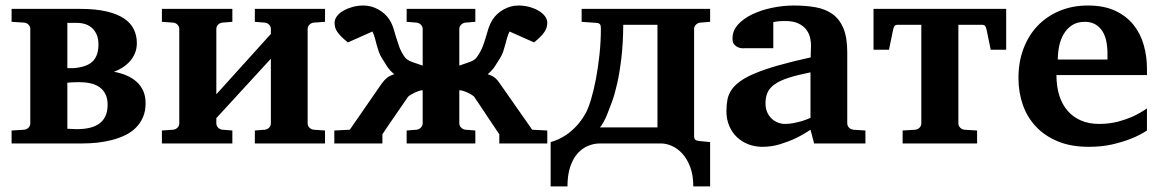

<svg xmlns="http://www.w3.org/2000/svg" viewBox="-20 -520 4208 696"><path d="M507.8 -146Q507.8 -117.2 498.3 -95.2Q488.8 -73.2 472.4 -56.9Q456.1 -40.5 433.6 -29.8Q411.1 -19 385.7 -12.5Q360.4 -5.9 333 -2.9Q305.7 0 278.8 0H22V-46.9L67.9 -49.8Q77.1 -50.8 83.5 -57.4Q89.8 -64 89.8 -73.2V-415Q89.8 -423.8 83.5 -430.4Q77.1 -437 67.9 -438L22 -440.9V-487.8H270Q327.1 -487.8 366.5 -478.5Q405.8 -469.2 430.2 -452.6Q454.6 -436 465.3 -413.3Q476.1 -390.6 476.1 -363.8Q476.1 -343.8 469.2 -327.1Q462.4 -310.5 450.7 -297.6Q439 -284.7 424.1 -275.1Q409.2 -265.6 393.1 -259.8Q418 -255.4 439 -246.3Q460 -237.3 475.3 -223.4Q490.7 -209.5 499.3 -190.2Q507.8 -170.9 507.8 -146ZM370.1 -140.1Q370.1 -163.1 362.3 -178.7Q354.5 -194.3 340.6 -204.1Q326.7 -213.9 307.9 -218Q289.1 -222.2 267.1 -222.2Q256.3 -222.2 245.1 -221.7Q233.9 -221.2 224.1 -220.2V-53.2Q226.6 -53.2 231.4 -53Q236.3 -52.7 241.5 -52.5Q246.6 -52.2 251.5 -52Q256.3 -51.8 258.8 -51.8Q284.2 -51.8 304.9 -56.6Q325.7 -61.5 340.1 -72Q354.5 -82.5 362.3 -99.4Q370.1 -116.2 370.1 -140.1ZM336.9 -358.9Q336.9 -378.9 330.8 -393.6Q324.7 -408.2 314.2 -418Q303.7 -427.7 289.6 -432.4Q275.4 -437 259.8 -437H224.1V-272.9H240.7Q250 -272.9 255.9 -273.9Q300.3 -279.3 318.6 -300.3Q336.9 -321.3 336.9 -358.9Z M903.8 0V-46.9L939.9 -49.8Q949.2 -50.8 955.6 -57.4Q961.9 -64 961.9 -73.2V-307.1L764.2 -91.8V-73.2Q764.2 -64 770.5 -57.4Q776.9 -50.8 786.1 -49.8L822.3 -46.9V0H566.9V-46.9L607.9 -49.8Q617.2 -50.8 623.5 -57.4Q629.9 -64 629.9 -73.2V-415Q629.9 -423.8 623.5 -430.4Q617.2 -437 607.9 -438L566.9 -440.9V-487.8H822.3V-440.9L786.1 -438Q776.9 -437 770.5 -430.4Q764.2 -423.8 764.2 -415V-178.2L961.9 -397V-415Q961.9 -423.8 955.6 -430.4Q949.2 -437 939.9 -438L903.8 -440.9V-487.8H1158.2V-440.9L1117.2 -438Q1107.9 -437 1101.6 -430.4Q1095.2 -423.8 1095.2 -415V-73.2Q1095.2 -64 1101.6 -57.4Q1107.9 -50.8 1117.2 -49.8L1158.2 -46.9V0Z M1790 0V-33.2Q1785.6 -39.6 1779.5 -48.8Q1773.4 -58.1 1766.1 -68.8Q1758.8 -79.6 1751 -91.3Q1743.2 -103 1735.8 -114.3Q1718.3 -140.6 1699.2 -168.9Q1697.3 -171.4 1690.9 -175.5Q1684.6 -179.7 1676.5 -183.6Q1668.5 -187.5 1659.9 -190.2Q1651.4 -192.9 1645 -192.9V-73.2Q1645 -64 1651.6 -57.4Q1658.2 -50.8 1667 -49.8L1703.1 -46.9V0H1454.1V-46.9L1490.2 -49.8Q1499 -50.8 1505.6 -57.4Q1512.2 -64 1512.2 -73.2V-192.9Q1506.8 -192.9 1498.5 -190.2Q1490.2 -187.5 1482.2 -183.6Q1474.1 -179.7 1467.5 -175.5Q1460.9 -171.4 1459 -168.9Q1439.5 -140.6 1421.4 -114.3Q1413.6 -103 1405.5 -91.3Q1397.5 -79.6 1390.1 -68.8Q1382.8 -58.1 1376.7 -48.8Q1370.6 -39.6 1366.2 -33.2V0H1191.9V-46.9L1248 -49.8L1362.8 -215.8Q1372.6 -229.5 1382.3 -237.5Q1392.1 -245.6 1409.2 -251Q1392.1 -265.1 1383.1 -279.5Q1374 -293.9 1365.2 -308.1Q1357.9 -319.3 1353.5 -331.5Q1349.1 -343.8 1345.7 -356.4Q1342.3 -369.1 1339.1 -381.6Q1335.9 -394 1330.1 -405.8L1241.2 -366.2Q1226.6 -377.9 1217.3 -387.2Q1208 -396.5 1202.4 -405Q1196.8 -413.6 1194.8 -421.4Q1192.9 -429.2 1192.9 -438Q1192.9 -450.2 1201.7 -461.7Q1210.4 -473.1 1225.1 -481.4Q1239.7 -489.7 1258.3 -494.9Q1276.9 -500 1296.9 -500Q1325.7 -500 1351.3 -485.8Q1377 -471.7 1392.1 -448.2Q1401.4 -433.1 1406.2 -417.2Q1411.1 -401.4 1416 -384.8Q1420.9 -368.2 1427.2 -350.6Q1433.6 -333 1445.8 -314.9Q1454.1 -302.7 1472.4 -295.9Q1490.7 -289.1 1512.2 -282.2V-415Q1512.2 -423.8 1505.6 -430.4Q1499 -437 1490.2 -438L1454.1 -440.9V-487.8H1703.1V-440.9L1667 -438Q1658.2 -437 1651.6 -430.4Q1645 -423.8 1645 -415V-282.2Q1666 -289.1 1684.3 -295.9Q1702.6 -302.7 1710 -314.9Q1722.7 -333 1729.5 -350.6Q1736.3 -368.2 1741 -384.8Q1745.6 -401.4 1750.7 -417.2Q1755.9 -433.1 1765.1 -448.2Q1780.3 -471.7 1805.9 -485.8Q1831.5 -500 1859.9 -500Q1879.9 -500 1898.7 -494.9Q1917.5 -489.7 1931.9 -481.4Q1946.3 -473.1 1955.1 -461.7Q1963.9 -450.2 1963.9 -438Q1963.9 -429.2 1961.7 -421.4Q1959.5 -413.6 1954.1 -405Q1948.7 -396.5 1939.5 -387.2Q1930.2 -377.9 1916 -366.2L1827.1 -405.8Q1821.3 -394 1817.9 -381.6Q1814.5 -369.1 1811 -356.4Q1807.6 -343.8 1803.5 -331.5Q1799.3 -319.3 1792 -308.1Q1783.2 -293.9 1773.9 -279.5Q1764.6 -265.1 1748 -251Q1765.1 -245.6 1774.7 -237.5Q1784.2 -229.5 1793 -215.8L1909.2 -49.8L1963.9 -46.9V0Z M2363.3 -430.2H2239.3Q2238.8 -361.3 2232.4 -308.8Q2226.1 -256.3 2217.3 -217.3Q2208.5 -178.2 2198.5 -151.1Q2188.5 -124 2181.2 -106Q2179.7 -102.1 2176.5 -94.7Q2173.3 -87.4 2169.2 -80.1Q2165 -72.8 2161.1 -66.4Q2157.2 -60.1 2154.3 -58.1H2363.3ZM2493.2 155.8Q2493.2 115.2 2482.2 85.9Q2471.2 56.6 2454.1 37.6Q2437 18.6 2416.3 9.3Q2395.5 0 2376 0H2155.3Q2131.8 0 2110.4 9.3Q2088.9 18.6 2072.5 37.6Q2056.2 56.6 2046.6 85.9Q2037.1 115.2 2037.1 155.8H1976.1V-4.9Q1986.8 -7.8 2002 -14.2Q2017.1 -20.5 2034.2 -32.2Q2051.3 -43.9 2068.8 -62.3Q2086.4 -80.6 2102.1 -107.9Q2111.8 -124.5 2121.8 -157.2Q2131.8 -189.9 2139.9 -231.9Q2147.9 -273.9 2153.1 -321.8Q2158.2 -369.6 2158.2 -417Q2158.2 -426.8 2155.3 -431.4Q2152.3 -436 2143.1 -437L2088.4 -440.9V-487.8H2554.2V-440.9L2518.1 -438Q2509.3 -437 2502.7 -430.4Q2496.1 -423.8 2496.1 -415V-27.8Q2496.1 -17.6 2500.2 -13.7Q2504.4 -9.8 2515.1 -8.8L2554.2 -4.9V155.8Z M2931.2 0 2918 -49.8Q2892.1 -32.2 2863.8 -18.6Q2838.9 -6.8 2808.1 2.7Q2777.3 12.2 2744.1 12.2Q2716.8 12.2 2693.1 3.2Q2669.4 -5.9 2651.6 -22.7Q2633.8 -39.6 2623.5 -63.5Q2613.3 -87.4 2613.3 -117.2Q2613.3 -139.6 2616.9 -158.7Q2620.6 -177.7 2631.6 -194.1Q2642.6 -210.4 2663.1 -225.3Q2683.6 -240.2 2717.5 -254.4Q2751.5 -268.6 2800.8 -282.7Q2850.1 -296.9 2918.9 -312V-324.2Q2918.9 -331.5 2919.4 -337.4Q2919.4 -344.2 2919.9 -351.1Q2920.4 -365.2 2917 -381.6Q2913.6 -397.9 2903.3 -411.9Q2893.1 -425.8 2874.5 -434.8Q2856 -443.8 2826.2 -443.8Q2815.9 -443.8 2807.9 -443.4Q2799.8 -442.9 2794.4 -441.9Q2788.1 -440.9 2783.2 -439.9V-345.2H2680.2Q2667.5 -344.2 2657.7 -347.7Q2649.4 -350.6 2642.3 -357.9Q2635.3 -365.2 2635.3 -380.9Q2635.3 -408.7 2655 -430.7Q2674.8 -452.6 2706.8 -468Q2738.8 -483.4 2778.6 -491.7Q2818.4 -500 2857.9 -500Q2900.9 -500 2936.5 -493.7Q2972.2 -487.3 2997.8 -469Q3023.4 -450.7 3037.4 -417.5Q3051.3 -384.3 3051.3 -330.1V-73.2Q3051.3 -64 3057.6 -57.4Q3064 -50.8 3073.2 -49.8L3117.2 -46.9V0ZM2918 -257.8Q2869.6 -248 2838.1 -237.8Q2806.6 -227.5 2788.1 -214.4Q2769.5 -201.2 2762.2 -184.3Q2754.9 -167.5 2754.9 -145Q2754.9 -129.4 2760 -116Q2765.1 -102.5 2774.7 -92.5Q2784.2 -82.5 2797.4 -76.7Q2810.5 -70.8 2826.2 -70.8Q2842.3 -70.8 2858.6 -74.2Q2875 -77.6 2888.2 -81.5Q2903.8 -86.4 2918 -92.8Z M3571.3 -339.8 3556.6 -411.1Q3554.2 -422.4 3551 -426.3Q3547.9 -430.2 3537.6 -430.2H3454.1V-73.2Q3454.1 -64 3460.4 -57.4Q3466.8 -50.8 3476.1 -49.8L3522 -46.9V0H3252V-46.9L3297.9 -49.8Q3307.1 -50.8 3313.5 -57.4Q3319.8 -64 3319.8 -73.2V-430.2H3236.3Q3226.1 -430.2 3222.9 -426.3Q3219.7 -422.4 3217.3 -411.1L3202.6 -339.8H3146.5V-487.8H3627.4V-339.8Z M3994.6 -326.2Q3994.6 -350.1 3990.2 -371.1Q3985.8 -392.1 3975.8 -407.5Q3965.8 -422.9 3950.2 -431.9Q3934.6 -440.9 3912.6 -440.9Q3884.8 -440.9 3866 -428.5Q3847.2 -416 3835.7 -396.2Q3824.2 -376.5 3819.3 -352.1Q3814.5 -327.6 3814.5 -304.2H3994.6ZM4137.7 -46.9Q4111.8 -29.8 4079.6 -17.1Q4051.8 -5.9 4013.2 3.2Q3974.6 12.2 3926.8 12.2Q3862.8 12.2 3815.2 -7.3Q3767.6 -26.9 3735.6 -60.8Q3703.6 -94.7 3687.7 -140.1Q3671.9 -185.5 3671.9 -237.8Q3671.9 -294.4 3689.7 -342.5Q3707.5 -390.6 3740.5 -425.5Q3773.4 -460.4 3820.1 -480.2Q3866.7 -500 3923.8 -500Q3982.4 -500 4023.2 -480.7Q4064 -461.4 4089.4 -429.4Q4114.7 -397.5 4126.2 -356.4Q4137.7 -315.4 4137.7 -272V-248H3809.6Q3809.6 -207 3819.8 -174.3Q3830.1 -141.6 3849.9 -118.7Q3869.6 -95.7 3898.4 -83.3Q3927.2 -70.8 3963.9 -70.8Q4002 -70.8 4033.4 -79.3Q4064.9 -87.9 4088.4 -98.6Q4115.2 -111.3 4137.7 -127Z"/></svg>

Font: Charis SIL Cyr
Style: Bold
Weight: 700
Foundry: SIL International
Version: Version 5.000